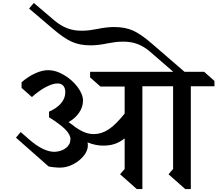

<svg xmlns="http://www.w3.org/2000/svg" viewBox="-20 -1272 1472 1300"><path d="M1272 -688V8H1234L1121 -92L1152 -128V-688H944V8H906L793 -92L824 -128V-335Q791 -309 756.5 -297.5Q722 -286 679 -286Q626 -286 573 -308Q575 -296 575 -290Q576 -254 548 -218.5Q520 -183 476 -160Q432 -137 386 -137Q369 -137 345 -139.5Q321 -142 309 -145L88 -340L120 -378L175 -330Q273 -244 349 -244Q396 -246 426.5 -270Q457 -294 457 -330Q457 -360 423 -395Q389 -430 312 -478V-516Q366 -540 394 -573.5Q422 -607 422 -647Q422 -676 408.5 -691.5Q395 -707 370 -707Q337 -707 290.5 -682.5Q244 -658 196 -615L126 -677V-715Q171 -754 218.5 -775.5Q266 -797 307 -797Q358 -797 413 -764.5Q468 -732 505 -683Q542 -634 542 -590Q542 -548 515.5 -509Q489 -470 444 -445Q467 -430 492 -410Q528 -385 557.5 -374.5Q587 -364 614 -364Q667 -364 715 -395.5Q763 -427 824 -503V-686H660L590 -748V-786H1153L996 -922Q955 -957 912 -973.5Q869 -990 815 -990Q785 -990 761.5 -987Q738 -984 706 -978Q645 -965 593 -965Q521 -965 467.5 -988.5Q414 -1012 338 -1077L177 -1214L209 -1252L350 -1132Q391 -1098 434.5 -1081Q478 -1064 531 -1064Q561 -1064 584.5 -1067Q608 -1070 640 -1076Q701 -1089 753 -1089Q826 -1089 879.5 -1065.5Q933 -1042 1008 -977L1229 -786H1362L1432 -724V-688Z"/></svg>

Font: Inknut Antiqua
Style: Regular
Weight: 400
Designer: Claus Eggers Sørensen
Foundry: Claus Eggers Sørensen
Version: Version 1.003; ttfautohint (v1.8.2) -l 8 -r 50 -G 200 -x 14 